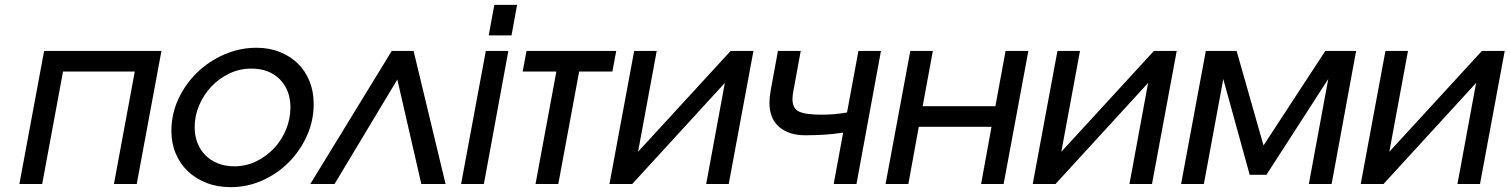

<svg xmlns="http://www.w3.org/2000/svg" viewBox="-20 -759 6227 792"><path d="M162 -549H646L544 0H450L536 -464H240L154 0H60Z M687 -219Q687 -289 716 -351Q745 -413 793.5 -460Q842 -507 905.5 -534.5Q969 -562 1038 -562Q1091 -562 1134.5 -544.5Q1178 -527 1209 -496.5Q1240 -466 1257 -423.5Q1274 -381 1274 -330Q1274 -262 1246.5 -200Q1219 -138 1172 -90.5Q1125 -43 1063 -15Q1001 13 932 13Q877 13 832 -4.5Q787 -22 755 -52.5Q723 -83 705 -125.5Q687 -168 687 -219ZM783 -234Q783 -199 794.5 -169.5Q806 -140 827.5 -118.5Q849 -97 879 -85Q909 -73 946 -73Q995 -73 1037 -93.5Q1079 -114 1110.5 -147.5Q1142 -181 1160 -225Q1178 -269 1178 -316Q1178 -387 1134.5 -431.5Q1091 -476 1016 -476Q968 -476 925.5 -455.5Q883 -435 851.5 -401.5Q820 -368 801.5 -324.5Q783 -281 783 -234Z M1596 -549H1686L1818 0H1718L1619 -431L1360 0H1260Z M1984 -549H2077L1976 0H1882ZM2019 -739H2113L2090 -613H1996Z M2275 -464H2136L2152 -549H2522L2506 -464H2369L2283 0H2189Z M2596 -549H2689L2612 -133L2994 -549H3088L2986 0H2893L2970 -417L2588 0H2494Z M3458 -212Q3419 -206 3381.5 -203.5Q3344 -201 3301 -201Q3235 -201 3194.5 -235Q3154 -269 3154 -336Q3154 -357 3159 -385L3189 -549H3283L3253 -385Q3249 -366 3249 -350Q3249 -312 3275.5 -299Q3302 -286 3368 -286Q3397 -286 3420.5 -288Q3444 -290 3474 -295L3521 -549H3614L3513 0H3419Z M3735 -549H3828L3786 -321H4086L4128 -549H4222L4120 0H4027L4070 -236H3770L3727 0H3633Z M4342 -549H4435L4358 -133L4740 -549H4834L4732 0H4639L4716 -417L4334 0H4240Z M4954 -549H5081L5192 -159L5447 -549H5574L5473 0H5379L5459 -433L5204 -38H5135L5026 -433L4946 0H4852Z M5695 -549H5788L5711 -133L6093 -549H6187L6085 0H5992L6069 -417L5687 0H5593Z"/></svg>

Font: Involve Medium Oblique
Style: Italic
Weight: 500
Italic angle: -10.5°
Designer: Stefan Peev
Foundry: Context Ltd.
Version: Version 1.001